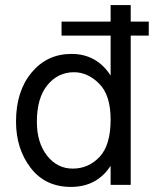

<svg xmlns="http://www.w3.org/2000/svg" viewBox="-20 -727 607 755"><path d="M125 -248Q125 -166 165 -115Q205 -64 266 -64Q328 -64 371.5 -110Q415 -156 415 -257Q415 -353 370 -398Q325 -443 271 -443Q208 -443 166.5 -392.5Q125 -342 125 -248ZM494 0H415V-75Q361 8 259 8Q158 8 100.5 -67Q43 -142 43 -249Q43 -368 104 -441.5Q165 -515 261 -515Q360 -515 415 -430V-587H222V-642H415V-707H494V-642H565V-587H494Z"/></svg>

Font: Hind Madurai
Style: Regular
Weight: 400
Designer: Jyotish Sonowal
Foundry: Indian Type Foundry
Version: Version 1.001;PS 1.0;hotconv 1.0.86;makeotf.lib2.5.63406; tt